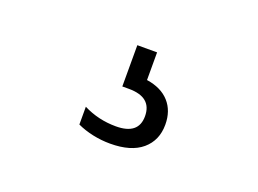

<svg xmlns="http://www.w3.org/2000/svg" viewBox="-49 -107 552 411"><g transform="rotate(20 226.5 99.0)"><path d="M321 129.5Q321 165.5 296 186.8Q271 208 223.5 208Q203.5 208 183.8 203.8Q164 199.5 148 192V151.5Q182.5 169 222.5 169Q274 169 274 127.5Q274 84 221.5 84H206.5V-10H251.5V53Q285 58 303 78Q321 98 321 129.5Z"/></g></svg>

Font: Encode Sans Condensed
Style: Regular
Weight: 400
Width: 3
Designer: Multiple Designers
Foundry: Impallari Type
Version: Version 2.000